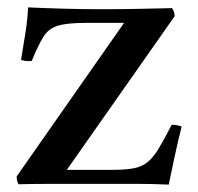

<svg xmlns="http://www.w3.org/2000/svg" viewBox="-20 -499 536 520"><path d="M437 1Q393 -1 358 -1Q323 -1 297 -1H180Q149 -1 111 -1Q73 -1 30 0Q25 -10 25 -21L316 -437H212Q162 -437 137 -429.5Q112 -422 98 -400Q84 -378 66 -334Q51 -332 37 -337Q44 -378 49.5 -414Q55 -450 56 -479Q99 -477 151 -475.5Q203 -474 258 -474Q302 -474 354 -475Q406 -476 446 -477Q453 -467 453 -455L161 -39H283Q319 -39 341 -43Q363 -47 378.5 -59Q394 -71 409 -95.5Q424 -120 445 -161Q461 -161 472 -156Q462 -117 453.5 -77.5Q445 -38 437 1Z"/></svg>

Font: Tiro Telugu
Style: Regular
Weight: 400
Designer: Telugu: John Hudson & Fiona Ross. Latin: John Hudson.
Foundry: Tiro Typeworks Ltd.
Version: Version 1.52